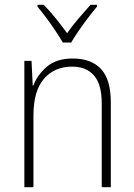

<svg xmlns="http://www.w3.org/2000/svg" viewBox="-20 -784 562 804"><path d="M285 -539Q362 -539 403 -495Q444 -451 444 -356V0H406V-351Q406 -431 373.5 -468Q341 -505 282 -505Q208 -505 164 -454Q120 -403 120 -300V0H82V-529H112L117 -426H120Q136 -470 176 -504.5Q216 -539 285 -539ZM243 -606Q230 -628 211.5 -656Q193 -684 173 -710.5Q153 -737 137 -756V-764H163Q188 -739 214 -706.5Q240 -674 261 -645Q282 -675 307.5 -705Q333 -735 359 -764H386V-756Q369 -736 348.5 -709Q328 -682 309.5 -655Q291 -628 278 -606Z"/></svg>

Font: Noto Sans Khmer UI SemiCondensed ExtraLight
Style: Regular
Weight: 200
Width: 4
Designer: Danh Hong and the Monotype Design Team
Foundry: Monotype Imaging Inc.
Version: Version 2.002; ttfautohint (v1.8.4.7-5d5b)